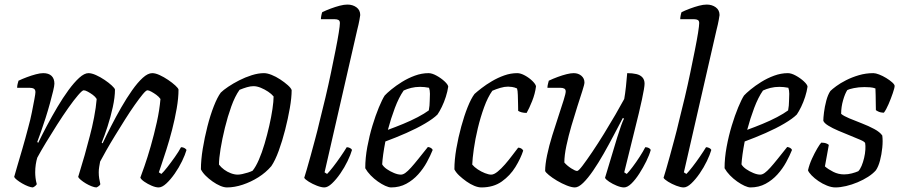

<svg xmlns="http://www.w3.org/2000/svg" viewBox="-20 -820 3939 840"><path d="M124 0Q116 0 103 -5Q90 -10 77 -17.5Q64 -25 54 -33Q44 -41 42 -46Q46 -61 55.5 -93Q65 -125 78 -169.5Q91 -214 104 -264Q113 -296 119.5 -329Q126 -362 130.5 -386Q135 -410 135 -417Q135 -428 128 -432Q121 -436 108 -436H55Q55 -444 57 -452.5Q59 -461 61 -467Q78 -475 98 -482.5Q118 -490 137 -495Q156 -500 169 -500Q193 -500 205.5 -488Q218 -476 218 -454Q218 -445 212.5 -422Q207 -399 198.5 -368Q190 -337 179.5 -304Q169 -271 159 -243Q149 -215 143 -199L147 -195Q164 -230 185.5 -270.5Q207 -311 231 -351.5Q255 -392 279.5 -425.5Q304 -459 326.5 -479.5Q349 -500 367 -500Q381 -500 400 -491.5Q419 -483 437.5 -470.5Q456 -458 469 -446Q482 -434 483 -428Q483 -395 473.5 -351.5Q464 -308 450.5 -266.5Q437 -225 425 -196L429 -193Q445 -227 466 -268Q487 -309 510.5 -350Q534 -391 558 -425Q582 -459 604.5 -479.5Q627 -500 646 -500Q660 -500 678.5 -491.5Q697 -483 715.5 -470.5Q734 -458 747 -446Q760 -434 761 -428Q761 -391 753 -345Q745 -299 733 -252.5Q721 -206 708 -165.5Q695 -125 686 -98.5Q677 -72 675 -66L686 -59Q696 -68 712 -88.5Q728 -109 745 -133Q762 -157 772 -176Q781 -176 787.5 -172Q794 -168 796 -164Q790 -143 776.5 -115Q763 -87 744.5 -60.5Q726 -34 707.5 -17Q689 0 674 0Q661 0 643.5 -7.5Q626 -15 611.5 -25Q597 -35 594 -43Q599 -56 612 -93Q625 -130 639.5 -180.5Q654 -231 666 -285Q678 -339 682 -387Q675 -397 664 -405Q653 -413 642 -419Q631 -425 625 -425Q619 -425 604.5 -407.5Q590 -390 569.5 -361Q549 -332 527 -297Q505 -262 483.5 -227Q462 -192 445 -162Q428 -132 418 -113Q416 -102 414 -90Q412 -78 412 -66Q412 -52 414 -39.5Q416 -27 419 -14Q418 -11 413.5 -7Q409 -3 402 0Q394 0 381 -5Q368 -10 355.5 -17.5Q343 -25 333.5 -33Q324 -41 322 -46Q325 -57 332.5 -81Q340 -105 350.5 -141.5Q361 -178 373 -225Q383 -262 391.5 -306Q400 -350 403 -387Q397 -397 386 -405Q375 -413 364 -419Q353 -425 346 -425Q340 -425 321.5 -403.5Q303 -382 279 -348Q255 -314 229.5 -274Q204 -234 181 -196Q158 -158 143 -130Q139 -117 136.5 -100.5Q134 -84 134 -66Q134 -55 135.5 -41.5Q137 -28 141 -14Q139 -11 135.5 -7.5Q132 -4 124 0Z M973 0Q960 0 943.5 -7Q927 -14 910 -26Q893 -38 879.5 -51.5Q866 -65 859 -79Q859 -120 867 -169Q875 -218 887.5 -267Q900 -316 915.5 -355.5Q931 -395 946 -415Q957 -426 978.5 -440.5Q1000 -455 1026.5 -468.5Q1053 -482 1081.5 -491Q1110 -500 1135 -500Q1149 -500 1168 -492.5Q1187 -485 1206 -472.5Q1225 -460 1239 -447.5Q1253 -435 1256 -426Q1256 -393 1248 -347Q1240 -301 1227.5 -252Q1215 -203 1199.5 -160.5Q1184 -118 1167 -93Q1143 -65 1110.5 -44.5Q1078 -24 1042 -12Q1006 0 973 0ZM1020 -56Q1028 -56 1040 -58.5Q1052 -61 1064.5 -65Q1077 -69 1085 -73Q1099 -90 1112.5 -121Q1126 -152 1137.5 -191Q1149 -230 1158 -269.5Q1167 -309 1172 -343Q1177 -377 1177 -398Q1168 -409 1153 -419Q1138 -429 1121 -436Q1104 -443 1089 -443Q1076 -443 1060.5 -438.5Q1045 -434 1028 -427Q1008 -399 992 -354.5Q976 -310 964 -261Q952 -212 945 -169Q938 -126 938 -100Q947 -88 960.5 -78Q974 -68 990 -62Q1006 -56 1020 -56Z M1399 0Q1386 0 1366.5 -7.5Q1347 -15 1331 -25Q1315 -35 1311 -42Q1315 -55 1322.5 -80Q1330 -105 1339 -138.5Q1348 -172 1358.5 -210.5Q1369 -249 1378 -288Q1391 -339 1404 -394Q1417 -449 1428 -502Q1439 -555 1448 -600Q1457 -645 1462 -676.5Q1467 -708 1467 -719Q1467 -729 1461 -732.5Q1455 -736 1444 -736H1384Q1384 -743 1386 -753Q1388 -763 1390 -767Q1407 -775 1427 -782.5Q1447 -790 1466 -795Q1485 -800 1500 -800Q1523 -800 1539.5 -788Q1556 -776 1556 -754Q1556 -752 1552.5 -732.5Q1549 -713 1543 -690L1400 -66L1411 -59Q1421 -69 1437 -89.5Q1453 -110 1469.5 -134Q1486 -158 1497 -176Q1504 -176 1511 -172.5Q1518 -169 1520 -164Q1514 -143 1500.5 -115Q1487 -87 1469 -61Q1451 -35 1432.5 -17.5Q1414 0 1399 0Z M1691 0Q1681 0 1665.5 -7Q1650 -14 1633 -26Q1616 -38 1601.5 -53Q1587 -68 1578 -84Q1578 -129 1587 -177.5Q1596 -226 1609.5 -270.5Q1623 -315 1637.5 -350Q1652 -385 1663 -402Q1672 -412 1692 -428.5Q1712 -445 1738.5 -461.5Q1765 -478 1795 -489Q1825 -500 1855 -500Q1870 -500 1890 -489Q1910 -478 1925 -464Q1940 -450 1941 -441Q1938 -420 1930.5 -396.5Q1923 -373 1913 -352.5Q1903 -332 1894 -319Q1876 -301 1839.5 -279.5Q1803 -258 1757.5 -238Q1712 -218 1666 -201Q1660 -170 1656.5 -144.5Q1653 -119 1652 -101Q1658 -90 1672.5 -80Q1687 -70 1704 -63Q1721 -56 1734 -56Q1743 -56 1753.5 -63.5Q1764 -71 1778 -86.5Q1792 -102 1810 -124.5Q1828 -147 1852 -177Q1860 -176 1865.5 -172.5Q1871 -169 1873 -164Q1863 -139 1847.5 -110.5Q1832 -82 1809.5 -57Q1787 -32 1757.5 -16Q1728 0 1691 0ZM1677 -252Q1710 -264 1744 -278Q1778 -292 1807.5 -307.5Q1837 -323 1856 -337Q1858 -347 1859 -358Q1860 -369 1860 -378Q1861 -394 1861 -409.5Q1861 -425 1857 -436Q1847 -438 1837 -439Q1827 -440 1818 -440Q1797 -440 1779 -435.5Q1761 -431 1746 -424Q1725 -394 1707.5 -347.5Q1690 -301 1677 -252Z M2086 0Q2072 0 2055 -7Q2038 -14 2021 -26Q2004 -38 1989.5 -51.5Q1975 -65 1968 -79Q1968 -121 1976.5 -170Q1985 -219 1998 -266.5Q2011 -314 2026 -351.5Q2041 -389 2056 -409Q2067 -419 2087 -434.5Q2107 -450 2132.5 -465Q2158 -480 2186 -490Q2214 -500 2243 -500Q2258 -500 2277 -489.5Q2296 -479 2310 -465Q2324 -451 2325 -442Q2321 -410 2308 -377.5Q2295 -345 2284 -326Q2272 -326 2262.5 -328.5Q2253 -331 2247 -335Q2247 -346 2246.5 -365.5Q2246 -385 2245.5 -404.5Q2245 -424 2242 -433Q2231 -438 2220.5 -439.5Q2210 -441 2203 -441Q2187 -441 2168.5 -435.5Q2150 -430 2134 -423Q2114 -395 2098 -351Q2082 -307 2070.5 -259Q2059 -211 2053 -168.5Q2047 -126 2046 -100Q2055 -89 2070 -79Q2085 -69 2101.5 -62.5Q2118 -56 2129 -56Q2141 -56 2157 -69Q2173 -82 2189.5 -101Q2206 -120 2221 -140Q2236 -160 2247 -174Q2255 -174 2261 -170Q2267 -166 2269 -161Q2258 -127 2235 -89.5Q2212 -52 2175.5 -26Q2139 0 2086 0Z M2495 0Q2481 0 2459.5 -8.5Q2438 -17 2417 -29.5Q2396 -42 2381.5 -54Q2367 -66 2365 -72Q2365 -100 2373.5 -141Q2382 -182 2396 -227Q2410 -272 2423.5 -312.5Q2437 -353 2446 -382Q2455 -411 2455 -420Q2455 -429 2448.5 -432.5Q2442 -436 2430 -436H2375Q2375 -444 2377.5 -453.5Q2380 -463 2381 -467Q2400 -476 2420.5 -483.5Q2441 -491 2459 -495.5Q2477 -500 2490 -500Q2510 -500 2523.5 -488.5Q2537 -477 2537 -459Q2537 -451 2528 -423Q2519 -395 2506 -354.5Q2493 -314 2480 -269.5Q2467 -225 2458 -182.5Q2449 -140 2449 -109Q2461 -95 2479 -83.5Q2497 -72 2505 -72Q2511 -72 2528.5 -95Q2546 -118 2571 -155Q2596 -192 2622.5 -235Q2649 -278 2672.5 -318.5Q2696 -359 2711 -387Q2715 -409 2718.5 -441Q2722 -473 2724 -500Q2747 -500 2764 -496Q2781 -492 2790.5 -481.5Q2800 -471 2800 -454Q2800 -438 2788.5 -384.5Q2777 -331 2756.5 -250Q2736 -169 2711 -66L2722 -59Q2732 -69 2747.5 -89.5Q2763 -110 2778.5 -134Q2794 -158 2803 -176Q2812 -176 2818.5 -172.5Q2825 -169 2827 -164Q2821 -142 2807.5 -114.5Q2794 -87 2777 -60.5Q2760 -34 2742.5 -17Q2725 0 2710 0Q2697 0 2678.5 -7.5Q2660 -15 2645 -25Q2630 -35 2627 -42L2680 -218Q2689 -247 2697 -269.5Q2705 -292 2710 -301L2705 -304Q2687 -270 2665.5 -229Q2644 -188 2621 -147.5Q2598 -107 2575 -73.5Q2552 -40 2531.5 -20Q2511 0 2495 0Z M2971 0Q2958 0 2938.5 -7.5Q2919 -15 2903 -25Q2887 -35 2883 -42Q2887 -55 2894.5 -80Q2902 -105 2911 -138.5Q2920 -172 2930.5 -210.5Q2941 -249 2950 -288Q2963 -339 2976 -394Q2989 -449 3000 -502Q3011 -555 3020 -600Q3029 -645 3034 -676.5Q3039 -708 3039 -719Q3039 -729 3033 -732.5Q3027 -736 3016 -736H2956Q2956 -743 2958 -753Q2960 -763 2962 -767Q2979 -775 2999 -782.5Q3019 -790 3038 -795Q3057 -800 3072 -800Q3095 -800 3111.5 -788Q3128 -776 3128 -754Q3128 -752 3124.5 -732.5Q3121 -713 3115 -690L2972 -66L2983 -59Q2993 -69 3009 -89.5Q3025 -110 3041.5 -134Q3058 -158 3069 -176Q3076 -176 3083 -172.5Q3090 -169 3092 -164Q3086 -143 3072.5 -115Q3059 -87 3041 -61Q3023 -35 3004.5 -17.5Q2986 0 2971 0Z M3263 0Q3253 0 3237.5 -7Q3222 -14 3205 -26Q3188 -38 3173.5 -53Q3159 -68 3150 -84Q3150 -129 3159 -177.5Q3168 -226 3181.5 -270.5Q3195 -315 3209.5 -350Q3224 -385 3235 -402Q3244 -412 3264 -428.5Q3284 -445 3310.5 -461.5Q3337 -478 3367 -489Q3397 -500 3427 -500Q3442 -500 3462 -489Q3482 -478 3497 -464Q3512 -450 3513 -441Q3510 -420 3502.5 -396.5Q3495 -373 3485 -352.5Q3475 -332 3466 -319Q3448 -301 3411.5 -279.5Q3375 -258 3329.5 -238Q3284 -218 3238 -201Q3232 -170 3228.5 -144.5Q3225 -119 3224 -101Q3230 -90 3244.5 -80Q3259 -70 3276 -63Q3293 -56 3306 -56Q3315 -56 3325.5 -63.5Q3336 -71 3350 -86.5Q3364 -102 3382 -124.5Q3400 -147 3424 -177Q3432 -176 3437.5 -172.5Q3443 -169 3445 -164Q3435 -139 3419.5 -110.5Q3404 -82 3381.5 -57Q3359 -32 3329.5 -16Q3300 0 3263 0ZM3249 -252Q3282 -264 3316 -278Q3350 -292 3379.5 -307.5Q3409 -323 3428 -337Q3430 -347 3431 -358Q3432 -369 3432 -378Q3433 -394 3433 -409.5Q3433 -425 3429 -436Q3419 -438 3409 -439Q3399 -440 3390 -440Q3369 -440 3351 -435.5Q3333 -431 3318 -424Q3297 -394 3279.5 -347.5Q3262 -301 3249 -252Z M3635 0Q3618 0 3598 -8Q3578 -16 3560.5 -28Q3543 -40 3530.5 -53Q3518 -66 3515 -75Q3521 -101 3532.5 -126Q3544 -151 3555.5 -170.5Q3567 -190 3573 -196Q3580 -196 3586 -195Q3592 -194 3597.5 -191.5Q3603 -189 3606 -186Q3603 -169 3598.5 -144Q3594 -119 3589 -92Q3604 -79 3626 -68Q3648 -57 3673 -57Q3690 -57 3707 -61.5Q3724 -66 3735 -71Q3743 -79 3749.5 -94.5Q3756 -110 3760.5 -129Q3765 -148 3766 -165.5Q3767 -183 3765 -194Q3763 -200 3744.5 -208Q3726 -216 3700 -226.5Q3674 -237 3648 -248Q3622 -259 3603.5 -270.5Q3585 -282 3582 -292Q3582 -304 3585 -328.5Q3588 -353 3595 -379.5Q3602 -406 3613 -422Q3621 -430 3638.5 -443Q3656 -456 3681.5 -469Q3707 -482 3737.5 -491Q3768 -500 3801 -500Q3811 -500 3826.5 -494Q3842 -488 3857.5 -478.5Q3873 -469 3883.5 -459.5Q3894 -450 3894 -444Q3894 -436 3886 -412.5Q3878 -389 3867.5 -364.5Q3857 -340 3847 -327Q3840 -327 3833 -328.5Q3826 -330 3820.5 -333Q3815 -336 3812 -338Q3812 -351 3811.5 -368.5Q3811 -386 3811 -403.5Q3811 -421 3810 -433Q3800 -437 3787 -438Q3774 -439 3762 -439Q3737 -439 3715.5 -434.5Q3694 -430 3687 -426Q3677 -411 3668.5 -381.5Q3660 -352 3660 -322Q3670 -313 3695 -302.5Q3720 -292 3750 -280.5Q3780 -269 3805 -255.5Q3830 -242 3840 -227Q3843 -204 3840 -174Q3837 -144 3830 -117.5Q3823 -91 3812 -75Q3799 -60 3778 -46.5Q3757 -33 3732 -22.5Q3707 -12 3681.5 -6Q3656 0 3635 0Z"/></svg>

Font: Texturina 12pt Light
Style: Italic
Weight: 300
Italic angle: -11°
Designer: Guillermo Torres Carreño
Foundry: Omnibus-Type
Version: Version 1.002